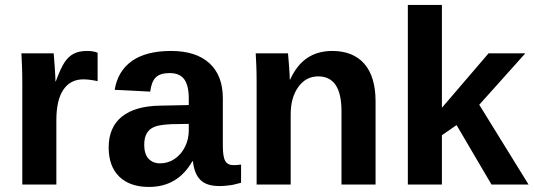

<svg xmlns="http://www.w3.org/2000/svg" viewBox="-20 -744 2151 774"><path d="M69.9 0V-404.8Q69.9 -448.2 68.7 -477.1Q67.5 -506 66.3 -528.9H196.4Q197.6 -520.5 200.6 -475.3Q203.6 -430.1 203.6 -415.7H204.8Q225.3 -471.1 241 -494Q256.6 -516.9 277.7 -527.7Q298.8 -538.6 331.3 -538.6Q357.8 -538.6 373.5 -531.3V-416.9Q339.8 -424.1 315.7 -424.1Q263.9 -424.1 235.5 -382.5Q207.2 -341 207.2 -259V0Z M580.7 9.6Q503.6 9.6 460.8 -31.9Q418.1 -73.5 418.1 -149.4Q418.1 -231.3 471.7 -274.1Q525.3 -316.9 626.5 -318.1L741 -320.5V-347Q741 -398.8 722.9 -424.1Q704.8 -449.4 663.9 -449.4Q625.3 -449.4 607.8 -431.9Q590.4 -414.5 585.5 -374.7L442.2 -381.9Q455.4 -459 512.7 -498.8Q569.9 -538.6 669.9 -538.6Q769.9 -538.6 824.1 -489.2Q878.3 -439.8 878.3 -348.2V-156.6Q878.3 -112 888 -95.2Q897.6 -78.3 921.7 -78.3Q937.3 -78.3 951.8 -80.7V-7.2Q939.8 -4.8 930.1 -1.8Q920.5 1.2 910.2 2.4Q900 3.6 889.2 4.8Q878.3 6 863.9 6Q812 6 787.3 -19.3Q762.7 -44.6 757.8 -94H755.4Q696.4 9.6 580.7 9.6ZM741 -244.6 669.9 -243.4Q621.7 -241 601.8 -232.5Q581.9 -224.1 571.7 -206.6Q561.4 -189.2 561.4 -160.2Q561.4 -122.9 578.9 -104.2Q596.4 -85.5 625.3 -85.5Q657.8 -85.5 684.3 -103.6Q710.8 -121.7 725.9 -152.4Q741 -183.1 741 -218.1Z M1356.6 0V-296.4Q1356.6 -436.1 1262.7 -436.1Q1213.3 -436.1 1182.5 -393.4Q1151.8 -350.6 1151.8 -283.1V0H1014.5V-409.6Q1014.5 -451.8 1013.3 -479.5Q1012 -507.2 1010.8 -528.9H1141Q1142.2 -519.3 1145.2 -478.9Q1148.2 -438.6 1148.2 -422.9H1149.4Q1177.1 -483.1 1219.3 -510.8Q1261.4 -538.6 1319.3 -538.6Q1403.6 -538.6 1448.8 -486.7Q1494 -434.9 1494 -334.9V0Z M1961.4 0 1820.5 -239.8 1761.4 -198.8V0H1624.1V-724.1H1761.4V-309.6L1949.4 -528.9H2097.6L1912 -321.7L2110.8 0Z"/></svg>

Font: Ramabhadra
Style: Regular
Weight: 400
Designer: Purushoth Kumar Guthula
Foundry: Andhrapradesh Society for Knowledge Networks
Version: Version 1.0.5; ttfautohint (vUNKNOWN) -l 7 -r 28 -G 50 -x 13